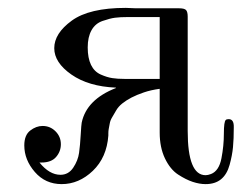

<svg xmlns="http://www.w3.org/2000/svg" viewBox="-20 -451 623 482"><path d="M41 -85.9Q41 -111.8 55.9 -123.3Q70.8 -134.8 86.9 -134.8Q106 -134.8 119.4 -121.3Q132.8 -107.9 132.8 -88.9Q132.8 -70.8 120.8 -56.9Q108.9 -43 84 -43H79.1Q104 -12.2 131.8 -12.2Q151.9 -12.2 163.8 -30Q175.8 -47.9 178.5 -67.4Q181.2 -86.9 182.6 -112.5Q184.1 -138.2 185.1 -143.1Q197.3 -201.2 271 -230V-231Q202.1 -233.9 159.2 -263.9Q116.2 -293.9 116.2 -330.1Q116.2 -367.2 160.2 -399.2Q204.1 -431.2 295.9 -431.2Q299.8 -431.2 308.3 -430.7Q316.9 -430.2 320.8 -430.2H429.2Q443.4 -430.2 447.3 -425.5Q451.2 -420.9 451.2 -409.2V-122.1Q451.2 -11.2 496.1 -11.2Q502 -11.2 509.8 -14.2Q529.8 -22 535.9 -53.5Q542 -85 542 -115.5Q542 -146 546.9 -149.9Q548.8 -151.9 554.2 -151.9Q567.4 -151.9 566.9 -131.8Q566.9 -102.1 564.9 -81.5Q563 -61 556.4 -37.1Q549.8 -13.2 534.9 -1Q520 11.2 496.1 11.2Q481 11.2 463.9 5.6Q446.8 0 427 -12.9Q407.2 -25.9 394 -53.5Q380.9 -81.1 380.9 -118.2V-228Q358.9 -225.1 341.1 -219Q323.2 -212.9 310.1 -206.1Q296.9 -199.2 286.9 -191.2Q276.9 -183.1 271.5 -173.6Q266.1 -164.1 261.5 -156.5Q256.8 -148.9 255.4 -140.4Q253.9 -131.8 252.9 -127Q252 -122.1 252 -116.2V-110.8Q248 -55.7 213.1 -22.2Q178.2 11.2 134.8 11.2Q93.8 11.2 67.4 -19.3Q41 -49.8 41 -85.9ZM200.2 -332Q200.2 -305.2 208.5 -288.1Q216.8 -271 232.9 -263.9Q249 -256.8 262 -254.9Q274.9 -252.9 293 -252.9H380.9V-408.2H301.8Q281.7 -408.2 268.8 -406.5Q255.9 -404.8 237.5 -398.4Q219.2 -392.1 209.7 -375Q200.2 -357.9 200.2 -332Z"/></svg>

Font: CMU Serif Upright Italic
Style: UprightItalic
Weight: 500
Version: Version 0.7.0